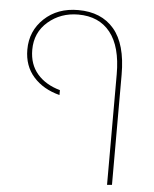

<svg xmlns="http://www.w3.org/2000/svg" viewBox="-54 -617 689 859"><g transform="rotate(5 290.5 -187.0)"><path d="M459 197V-300Q459 -424 408.5 -487.5Q358 -551 265 -551Q186 -551 129.5 -502.5Q73 -454 73 -376Q73 -311 110 -268Q147 -225 212 -207V-185Q138 -204 94.5 -253Q51 -302 51 -375Q51 -459 110.5 -515Q170 -571 263 -571Q367 -571 424 -504Q481 -437 481 -300V195Z"/></g></svg>

Font: FiraGO Thin
Style: Regular
Weight: 100
Designer: bBox Type
Foundry: bBox Type GmbH
Version: Version 1.001;PS 001.001;hotconv 1.0.88;makeotf.lib2.5.64775